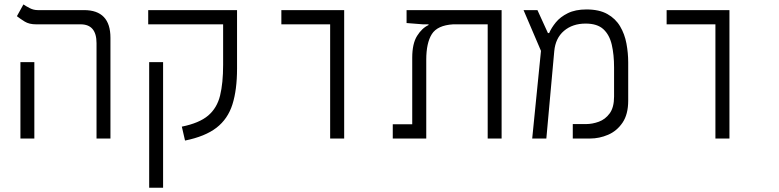

<svg xmlns="http://www.w3.org/2000/svg" viewBox="-20 -632 3556 876"><path d="M420.4 0V-435.1Q420.4 -521 347.7 -521H144.5Q113.3 -521 93 -533.4Q72.8 -545.9 57.1 -558.1L86.9 -611.8Q98.1 -604 115.5 -595Q132.8 -585.9 152.3 -585.9H363.3Q483.9 -585.9 483.9 -459.5V0ZM73.2 0V-348.6H136.7V0Z M998 -585.9H1061.5V-318.4Q1061.5 -222.2 1040.5 -155.8Q1019.5 -89.4 967.8 -49.3Q916 -9.3 824.2 9.3L809.6 -54.2Q889.2 -70.3 929.7 -104.7Q970.2 -139.2 984.1 -196Q998 -252.9 998 -335.9V-521H656.2V-585.9ZM724.1 224.6H660.6V-348.6H724.1Z M1486.3 0V-521H1263.7V-585.9H1550.3V0Z M2268.6 0H2205.1V-521H2047.4Q1975.6 -516.6 1950.2 -476.3Q1924.8 -436 1924.8 -359.4V0H1772V-64.9H1860.8V-368.7Q1860.8 -433.1 1883.1 -468.5Q1905.3 -503.9 1935.1 -517.6V-521H1909.7L1835 -526.9V-585.9H2268.6Z M2408.2 0 2448.2 -399.9 2368.7 -585.9H2432.1L2480 -481H2485.4Q2495.6 -504.9 2515.9 -529.8Q2536.1 -554.7 2570.6 -571.8Q2605 -588.9 2655.8 -588.9Q2713.9 -588.9 2751.2 -567.9Q2788.6 -546.9 2809.3 -511.7Q2830.1 -476.6 2838.1 -433.6Q2846.2 -390.6 2846.2 -346.7V-172.9Q2846.2 -110.4 2820.3 -72.3Q2794.4 -34.2 2754.4 -17.1Q2714.4 0 2672.4 0H2593.3V-65.9H2653.3Q2682.6 -65.9 2712.2 -76.7Q2741.7 -87.4 2761.7 -114.7Q2781.7 -142.1 2781.7 -191.4V-324.2Q2781.7 -382.8 2771.2 -428Q2760.7 -473.1 2732.9 -498.8Q2705.1 -524.4 2651.9 -524.4Q2592.3 -524.4 2553.2 -491.2Q2514.2 -458 2508.8 -398.4L2472.7 0Z M3244.1 0V-521H3021.5V-585.9H3308.1V0Z"/></svg>

Font: CaskaydiaMono NF Light
Style: Regular
Weight: 300
Designer: Aaron Bell
Foundry: Saja Typeworks
Version: Version 2111.001; ttfautohint (v1.8.4);Nerd Fonts 3.1.1